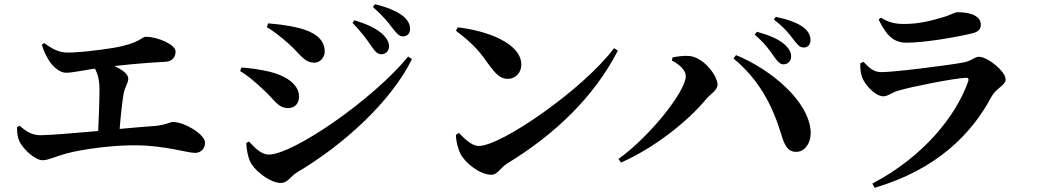

<svg xmlns="http://www.w3.org/2000/svg" viewBox="-20 -834 4945 913"><path d="M179 -622C186 -595 199 -568 215 -543C234 -514 266 -488 294 -488C323 -488 366 -498 431 -508C445 -483 453 -453 453 -409C453 -356 450 -275 447 -211C330 -201 217 -191 172 -191C133 -191 103 -209 74 -236L61 -230C61 -198 64 -181 72 -163C85 -132 143 -72 183 -72C210 -72 247 -91 295 -104C381 -127 531 -145 632 -143C770 -141 869 -107 908 -107C936 -107 955 -128 955 -155C955 -196 856 -254 803 -254C787 -254 774 -241 717 -235C674 -232 614 -227 549 -221C554 -285 561 -348 568 -390C573 -418 590 -440 590 -460C590 -482 561 -503 524 -520C638 -533 726 -538 765 -540C801 -541 815 -565 815 -589C815 -622 730 -659 674 -659C651 -659 648 -628 517 -606C440 -594 355 -584 301 -584C260 -584 225 -603 191 -629Z M1793 -576C1814 -576 1830 -592 1830 -613C1830 -632 1822 -649 1801 -670C1771 -699 1722 -720 1666 -738L1656 -725C1700 -681 1728 -641 1747 -613C1763 -589 1776 -576 1793 -576ZM1896 -661C1917 -661 1930 -675 1930 -697C1930 -720 1918 -740 1895 -759C1866 -781 1821 -800 1763 -814L1753 -801C1803 -757 1827 -726 1845 -702C1865 -677 1877 -661 1896 -661ZM1356 -623C1409 -575 1427 -536 1475 -536C1503 -536 1524 -562 1524 -589C1524 -653 1466 -684 1404 -700C1341 -716 1294 -719 1255 -723L1249 -705C1281 -686 1317 -658 1356 -623ZM1258 -99C1219 -99 1186 -138 1164 -161L1151 -154C1152 -127 1159 -80 1176 -54C1205 -9 1272 36 1315 36C1349 36 1362 3 1395 -16C1613 -145 1839 -350 1939 -553L1921 -565C1751 -358 1373 -99 1258 -99ZM1235 -405C1282 -364 1301 -320 1349 -320C1390 -320 1402 -351 1402 -375C1402 -436 1333 -476 1262 -493C1210 -505 1169 -510 1128 -513L1122 -496C1153 -478 1189 -449 1235 -405Z M2148 -688C2244 -615 2266 -580 2310 -519C2336 -485 2359 -459 2394 -459C2433 -459 2459 -490 2459 -526C2459 -629 2295 -688 2157 -704ZM2257 -140C2221 -140 2186 -178 2162 -202L2148 -193C2148 -164 2158 -125 2170 -102C2190 -62 2260 -3 2317 -3C2346 -3 2359 -36 2391 -56C2623 -198 2805 -374 2918 -593L2900 -605C2756 -412 2365 -140 2257 -140Z M3705 -528C3727 -528 3742 -544 3742 -565C3742 -584 3734 -601 3713 -621C3682 -649 3634 -668 3579 -683L3569 -669C3616 -629 3641 -594 3660 -566C3676 -543 3689 -528 3705 -528ZM3801 -608C3822 -608 3834 -622 3834 -643C3834 -666 3824 -686 3799 -705C3771 -726 3725 -742 3669 -754L3660 -741C3712 -701 3733 -672 3751 -649C3770 -624 3782 -608 3801 -608ZM3241 -472C3241 -402 3077 -191 2921 -78L2933 -61C3091 -130 3253 -259 3338 -363C3361 -389 3392 -406 3392 -431C3392 -475 3324 -564 3255 -568C3230 -570 3198 -565 3178 -561L3175 -546C3212 -527 3241 -500 3241 -472ZM3835 -206C3829 -350 3650 -502 3480 -572L3468 -556C3588 -456 3652 -337 3695 -195C3710 -144 3726 -111 3767 -112C3808 -112 3837 -156 3835 -206Z M4079 -468C4089 -437 4139 -376 4181 -376C4203 -376 4222 -395 4252 -403C4315 -422 4518 -462 4572 -464C4584 -465 4588 -460 4584 -447C4527 -285 4374 -90 4128 39L4139 59C4435 -28 4601 -198 4694 -373C4716 -414 4762 -429 4762 -456C4762 -495 4676 -564 4635 -564C4613 -564 4599 -543 4562 -537C4486 -523 4233 -491 4172 -491C4134 -491 4115 -510 4086 -540L4071 -533C4070 -509 4072 -491 4079 -468ZM4644 -716C4644 -756 4600 -776 4533 -776C4519 -776 4504 -763 4454 -749C4412 -737 4353 -720 4279 -720C4245 -720 4210 -724 4169 -750L4158 -741C4194 -668 4227 -631 4290 -631C4376 -631 4521 -656 4601 -675C4633 -682 4644 -696 4644 -716Z"/></svg>

Font: Noto Serif CJK JP
Style: Bold
Weight: 700
Designer: Ryoko NISHIZUKA 西塚涼子 (kana & ideographs); Frank Grießhammer (Latin, Greek & Cyrillic); Wenlong ZHANG 张文龙 (bopomofo); San
Foundry: Adobe Systems Incorporated
Version: Version 1.000;PS 1;hotconv 16.6.53;makeotf.lib2.5.65590